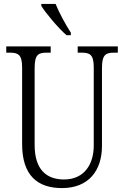

<svg xmlns="http://www.w3.org/2000/svg" viewBox="-20 -951 634 981"><path d="M320 -771H342V-784C317 -822 282 -886 264 -931H191V-921C212 -886 278 -807 320 -771ZM297 10C433 10 501 -80 501 -205V-603C501 -672 520 -682 565 -682H582V-714H377V-682H396C440 -682 459 -672 459 -606V-207C459 -115 413 -34 307 -34C217 -34 157 -85 157 -210V-603C157 -673 176 -682 220 -682H239V-714H12V-682H29C73 -682 93 -672 93 -606V-215C93 -53 173 10 297 10Z"/></svg>

Font: Noto Serif Georgian Condensed Light
Style: Regular
Weight: 300
Width: 3
Designer: Monotype Design Team, Akaki Razmadze
Foundry: Google LLC
Version: Version 2.003